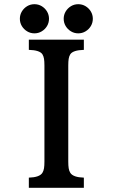

<svg xmlns="http://www.w3.org/2000/svg" viewBox="-20 -900 540 920"><path d="M145 -879.9Q164.1 -879.9 179.9 -870.4Q195.8 -860.8 205.3 -845Q214.8 -829.1 214.8 -810.1Q214.8 -791 205.3 -775.1Q195.8 -759.3 179.9 -749.8Q164.1 -740.2 145 -740.2Q126 -740.2 110.1 -749.8Q94.2 -759.3 84.7 -775.1Q75.2 -791 75.2 -810.1Q75.2 -829.1 84.7 -845Q94.2 -860.8 110.1 -870.4Q126 -879.9 145 -879.9ZM355 -879.9Q374 -879.9 389.9 -870.4Q405.8 -860.8 415.3 -845Q424.8 -829.1 424.8 -810.1Q424.8 -791 415.3 -775.1Q405.8 -759.3 389.9 -749.8Q374 -740.2 355 -740.2Q335.9 -740.2 320.1 -749.8Q304.2 -759.3 294.7 -775.1Q285.2 -791 285.2 -810.1Q285.2 -829.1 294.7 -845Q304.2 -860.8 320.1 -870.4Q335.9 -879.9 355 -879.9ZM118.2 -710H381.8V-661.1Q330.1 -659.7 316.9 -640.1Q311 -630.4 309.1 -618.2Q307.1 -606 307.1 -585.9V-126Q307.1 -106 309.1 -93.8Q311 -81.5 316.9 -71.8Q330.6 -50.3 381.8 -48.8V0H118.2V-48.8Q169.4 -50.3 183.1 -71.8Q189 -81.5 190.9 -93.8Q192.9 -106 192.9 -126V-585.9Q192.9 -606 190.9 -618.2Q189 -630.4 183.1 -640.1Q169.9 -659.7 118.2 -661.1Z"/></svg>

Font: BIZ UDMincho
Style: Bold
Weight: 700
Monospace: yes
Designer: TypeBank Co., Ltd.
Foundry: Morisawa Inc.
Version: Version 1.06